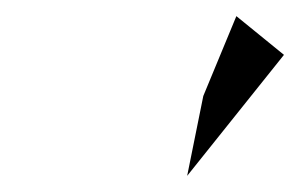

<svg xmlns="http://www.w3.org/2000/svg" viewBox="-20 -846 372 238"><path d="M212 -628 332 -778 273 -826 232 -727Z"/></svg>

Font: bitstorm
Style: maxcnobl
Weight: 400
Version: Version 0.2